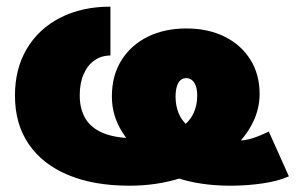

<svg xmlns="http://www.w3.org/2000/svg" viewBox="-20 -559 924 589"><path d="M377 10.7Q268.1 10.7 189.5 -22Q110.8 -54.7 68.4 -116.5Q25.9 -178.2 25.9 -266.1Q25.9 -348.1 62.3 -409.4Q98.6 -470.7 164.8 -504.6Q231 -538.6 318.8 -538.6V-388.7Q291 -388.7 269.8 -373.8Q248.5 -358.9 236.6 -331.5Q224.6 -304.2 224.6 -266.6Q224.6 -223.6 242.7 -194.3Q260.7 -165 298.8 -149.9Q336.9 -134.8 397.5 -134.8Q442.9 -134.8 477.8 -143.6Q512.7 -152.3 536.6 -168.7Q560.5 -185.1 572.8 -209.7Q585 -234.4 585 -265.6Q585 -282.2 581.1 -294.2Q577.1 -306.2 569.6 -312.7Q562 -319.3 551.3 -319.3Q541 -319.3 533.7 -313Q526.4 -306.6 522.5 -293.7Q518.6 -280.8 518.6 -261.7Q518.6 -235.8 527.6 -212.6Q536.6 -189.5 557.4 -171.9Q578.1 -154.3 613.3 -144Q631.8 -137.7 657 -132.8Q682.1 -127.9 710.4 -127.9Q732.4 -127.9 754.2 -134.8Q775.9 -141.6 804.7 -155.3L866.2 -18.1Q834 -3.4 785.2 3.7Q736.3 10.7 688 10.7Q609.9 10.7 546.1 -6.3Q482.4 -23.4 436 -63Q387.7 -102.5 355.5 -153.1Q323.2 -203.6 323.2 -262.7Q323.2 -327.1 352.5 -374Q381.8 -420.9 433.3 -446.3Q484.9 -471.7 551.3 -471.7Q618.7 -471.7 669.2 -446.5Q719.7 -421.4 748 -376.2Q776.4 -331.1 776.4 -270.5Q776.4 -215.3 745.6 -164.8Q714.8 -114.3 660.2 -74.7Q605.5 -35.2 533 -12.2Q460.4 10.7 377 10.7Z"/></svg>

Font: Inter 24pt Black
Style: Regular
Weight: 900
Designer: Rasmus Andersson
Foundry: rsms
Version: Version 4.001;git-66647c0bb